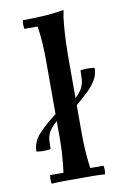

<svg xmlns="http://www.w3.org/2000/svg" viewBox="-83 -762 521 812"><g transform="rotate(-10 178.0 -355.5)"><path d="M234 -307V-337Q255 -357 263.5 -373.5Q272 -390 273.5 -408Q275 -426 275 -449Q306 -454 336 -449Q336 -421 322 -397.5Q308 -374 285 -352Q262 -330 234 -307ZM139 -285V-255Q116 -235 106 -218.5Q96 -202 94.5 -184.5Q93 -167 93 -143Q63 -138 32 -143Q32 -185 63 -218Q94 -251 139 -285ZM301 -35Q305 -17 301 2Q270 0 243 0Q216 0 187 0Q158 0 130.5 0Q103 0 72 2Q68 -17 72 -35H129Q134 -73 136.5 -108Q139 -143 139 -180V-520Q139 -592 129 -663H72Q68 -682 72 -700Q107 -700 155 -702.5Q203 -705 249 -713Q243 -688 240 -652.5Q237 -617 235.5 -581Q234 -545 234 -520V-180Q234 -143 236.5 -108Q239 -73 244 -35Z"/></g></svg>

Font: Poltawski Nowy
Style: Regular
Weight: 400
Designer: Adam Pótawski, Mateusz Machalski, Borys Kosmynka, Ania Wieluska
Foundry: Capitalics.wtf
Version: Version 1.001;gftools[0.9.25]